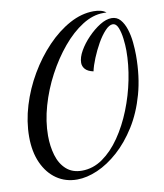

<svg xmlns="http://www.w3.org/2000/svg" viewBox="-88 -791 811 950"><g transform="rotate(-10 317.0 -316.0)"><path d="M223 87Q165 87 120.5 56.5Q76 26 50.5 -30Q25 -86 25 -162Q25 -239 49 -318Q73 -397 115 -468.5Q157 -540 211 -596.5Q265 -653 325.5 -686Q386 -719 447 -719Q463 -719 479.5 -715.5Q496 -712 509 -702Q502 -702 498.5 -702Q495 -702 492 -702Q440 -702 387 -668.5Q334 -635 286 -577.5Q238 -520 200 -448.5Q162 -377 140 -300Q118 -223 118 -151Q118 -98 131.5 -52.5Q145 -7 175.5 20.5Q206 48 254 48Q310 48 358.5 14Q407 -20 446.5 -77.5Q486 -135 514.5 -206.5Q543 -278 558 -353.5Q573 -429 573 -499Q573 -527 569 -559.5Q565 -592 555.5 -615.5Q546 -639 528 -639Q511 -639 490 -616.5Q469 -594 450 -560.5Q431 -527 416 -490.5Q401 -454 395 -426Q367 -432 354.5 -446Q342 -460 342 -478Q342 -505 360.5 -537.5Q379 -570 408.5 -600.5Q438 -631 469.5 -650.5Q501 -670 528 -670Q555 -670 572 -650.5Q589 -631 599 -600Q609 -569 612.5 -533.5Q616 -498 616 -468Q616 -361 591.5 -273.5Q567 -186 525 -119Q483 -52 431.5 -6Q380 40 326 63.5Q272 87 223 87Z"/></g></svg>

Font: Dancing Script Medium
Style: Regular
Weight: 500
Designer: Pablo Impallari
Foundry: Pablo Impallari
Version: Version 2.000